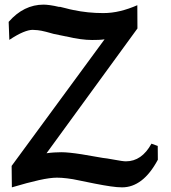

<svg xmlns="http://www.w3.org/2000/svg" viewBox="-20 -784 731 822"><path d="M29.8 -73.7 427.7 -615.7Q415.5 -613.8 401.4 -613.3Q387.2 -612.8 374.5 -612.8Q351.1 -612.8 324 -616.5Q296.9 -620.1 262.2 -628.4L263.2 -627.9L210.4 -638.7Q199.7 -642.1 191.2 -644Q182.6 -646 176.8 -647.9Q155.8 -653.3 141.4 -654.8Q127 -656.2 119.6 -656.2Q103.5 -656.2 78.6 -646Q53.7 -635.7 20 -613.3L17.1 -690.4Q81.5 -764.2 167 -764.2Q176.8 -764.2 193.6 -762Q210.4 -759.8 235.4 -753.9L234.4 -755.4Q248.5 -752.4 263.4 -748.3Q278.3 -744.1 293.5 -741.2Q355.5 -728 421.9 -728Q458.5 -728 494.9 -736.8Q531.2 -745.6 567.9 -761.7L568.4 -662.1L179.2 -127.9Q196.3 -130.4 212.2 -131.3Q228 -132.3 242.2 -132.3Q272.9 -132.3 329.6 -123.5L420.4 -107.9Q427.2 -106.9 439 -105.5Q450.7 -104 470.2 -100.1Q486.3 -97.2 499 -95.2Q511.7 -93.3 519 -93.3Q586.9 -93.3 628.4 -168.9L655.3 -159.2L655.8 -100.1Q623.5 -40 585.2 -11Q546.9 18.1 502.9 18.1Q482.4 18.1 453.6 13.9Q424.8 9.8 385.3 2L317.9 -11.7Q291.5 -17.6 266.8 -20.5Q242.2 -23.4 223.6 -23.4Q194.8 -23.4 147.2 -12.9Q99.6 -2.4 30.8 18.1Z"/></svg>

Font: IranNastaliq
Style: Regular
Weight: 400
Designer: Hossein Zahedi
Version: Version 1.5